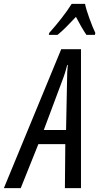

<svg xmlns="http://www.w3.org/2000/svg" viewBox="-84 -971 512 991"><path d="M213 -791Q234 -808 258 -832Q282 -856 308 -884Q334 -833 362 -791H406L408 -801Q395 -828 377.5 -876Q360 -924 355 -951H286Q264 -916 234 -877.5Q204 -839 170 -801L168 -791ZM236 -551Q246 -577 252.5 -598Q259 -619 263 -636H266Q262 -604 262 -551L257 -300H142ZM23 0 114 -227H253L251 0H334V-717H232L-64 0Z"/></svg>

Font: Noto Sans Display Condensed
Style: Italic
Weight: 400
Width: 3
Designer: Monotype Design team
Foundry: Monotype Imaging Inc.
Version: 1.000